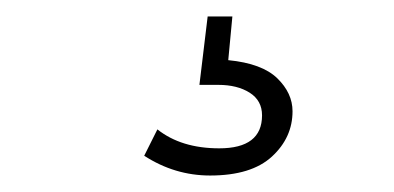

<svg xmlns="http://www.w3.org/2000/svg" viewBox="-20 -20 478 233"><path d="M235 193Q192 193 155 169L171 137Q200 160 246 160Q298 160 298 120Q298 102 283 92.5Q268 83 245 83H222L232 0H262L257 53Q298 57 316.5 75Q335 93 335 115Q335 147 310 170Q285 193 235 193Z"/></svg>

Font: Inconsolata SemiCondensed Light
Style: Regular
Weight: 300
Width: 4
Monospace: yes
Designer: Raph Levien, Cyreal, Brenton Simpson
Foundry: Raph Levien, Cyreal, Google
Version: Version 3.100; ttfautohint (v1.8.4.7-5d5b)